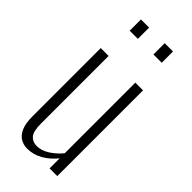

<svg xmlns="http://www.w3.org/2000/svg" viewBox="-260 -858 915 915"><g transform="rotate(45 197.5 -400.5)"><path d="M143 9Q117 9 96.5 -3.5Q76 -16 64 -43.5Q52 -71 52 -117V-578H105V-123Q105 -70 121.5 -51Q138 -32 166 -32Q197 -32 228 -51.5Q259 -71 285 -102V-578H337V0H285V-68Q257 -33 220.5 -12Q184 9 143 9ZM251 -734V-810H307V-734ZM91 -734V-810H146V-734Z"/></g></svg>

Font: Oswald ExtraLight
Style: Regular
Weight: 250
Designer: Vernon Adams
Foundry: Vernon Adams
Version: Version 4.100; ttfautohint (v1.8.1.43-b0c9)